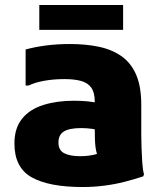

<svg xmlns="http://www.w3.org/2000/svg" viewBox="-20 -740 652 772"><path d="M312 12Q177 12 107.5 -27Q38 -66 38 -163Q38 -225 69 -263Q100 -301 154.5 -318Q209 -335 277 -335Q306 -335 332 -332.5Q358 -330 383 -324V-215Q371 -219 349.5 -222Q328 -225 307 -225Q259 -225 237 -211.5Q215 -198 215 -167Q215 -136 238 -124Q261 -112 302 -112Q332 -112 359 -118Q386 -124 404 -142L382 -88Q375 -106 370.5 -119.5Q366 -133 364 -148.5Q362 -164 361.5 -186Q361 -208 361 -243V-331Q361 -368 347 -387.5Q333 -407 306 -414.5Q279 -422 239 -422Q195 -422 157 -415Q119 -408 95 -396H83V-541Q119 -551 164 -557Q209 -563 261 -563Q325 -563 377.5 -552Q430 -541 468.5 -514Q507 -487 527.5 -439.5Q548 -392 548 -318V-200Q548 -178 549 -147.5Q550 -117 552 -87Q554 -57 559 -39L556 -31Q520 -19 481 -9Q442 1 399.5 6.5Q357 12 312 12ZM138 -720H475V-620H138Z"/></svg>

Font: Kufam ExtraBold
Style: Regular
Weight: 800
Designer: Wael Morcos, Artur Schmal
Foundry: Original Type
Version: Version 1.300; ttfautohint (v1.8.3)